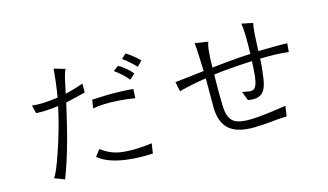

<svg xmlns="http://www.w3.org/2000/svg" viewBox="-85 -1036 2170 1271"><g transform="rotate(-15 1000.0 -400.5)"><path d="M418 -742.2 341.8 -764.6Q337.9 -717.8 332 -670.9Q326.2 -621.1 317.4 -572.3Q262.7 -564.5 211.9 -562.5Q165 -561.5 139.6 -565.4L153.3 -509.8Q184.6 -507.8 225.6 -509.8Q263.7 -511.7 306.6 -517.6Q273.4 -365.2 222.7 -218.8Q177.7 -85.9 156.2 -63.5L225.6 -36.1Q269.5 -150.4 308.6 -294.9Q332 -382.8 364.3 -526.4Q399.4 -534.2 436.5 -543Q468.8 -550.8 500 -558.6V-619.1Q470.7 -609.4 438.5 -599.6Q409.2 -590.8 376 -583V-584Q391.6 -659.2 398.4 -686.5Q409.2 -729.5 418 -742.2ZM535.2 -499 526.4 -442.4Q596.7 -455.1 691.4 -449.2Q750 -446.3 813.5 -435.5L816.4 -498Q731.4 -505.9 636.7 -503.9Q586.9 -502.9 535.2 -500ZM496.1 -171.9 461.9 -127.9Q523.4 -74.2 649.4 -57.6Q735.4 -45.9 831.1 -51.8L840.8 -119.1Q689.5 -99.6 601.6 -120.1Q550.8 -131.8 501 -168.9ZM827.1 -738.3 795.9 -709Q822.3 -689.5 842.8 -670.9Q863.3 -653.3 883.8 -631.8L917 -667Q893.6 -690.4 866.2 -711.9Q840.8 -730.5 827.1 -738.3ZM757.8 -671.9 722.7 -645.5Q744.1 -630.9 772.5 -605.5Q798.8 -581.1 813.5 -562.5L849.6 -595.7Q830.1 -619.1 801.8 -642.6Q775.4 -664.1 757.8 -671.9Z M1696.3 -714.8 1619.1 -730.5Q1624 -707 1626 -645.5Q1627 -589.8 1625 -521.5Q1555.7 -518.6 1483.4 -511.7Q1425.8 -506.8 1359.4 -499Q1359.4 -565.4 1364.3 -609.4Q1369.1 -657.2 1377.9 -671.9L1287.1 -685.5Q1291 -651.4 1293 -596.7Q1294.9 -563.5 1296.9 -492.2Q1230.5 -484.4 1188.5 -479.5Q1135.7 -473.6 1097.7 -469.7L1111.3 -403.3Q1154.3 -415 1202.1 -424.8Q1248 -434.6 1297.9 -441.4V-248Q1297.9 -167 1330.1 -119.1Q1358.4 -76.2 1414.1 -58.6Q1459 -43.9 1527.3 -44.9Q1567.4 -44.9 1647.5 -52.7Q1684.6 -56.6 1701.2 -57.6Q1729.5 -59.6 1750 -59.6L1759.8 -129.9Q1603.5 -105.5 1526.4 -102.5Q1443.4 -99.6 1407.2 -121.1Q1373 -141.6 1363.3 -192.4Q1357.4 -224.6 1357.4 -321.3V-364.3L1358.4 -451.2Q1420.9 -460 1493.2 -464.8Q1550.8 -469.7 1623 -472.7L1620.1 -423.8Q1617.2 -367.2 1610.4 -335.9Q1603.5 -306.6 1591.8 -293.9Q1581.1 -283.2 1562.5 -283.2Q1550.8 -283.2 1520.5 -290L1506.8 -292L1530.3 -230.5Q1576.2 -221.7 1604.5 -232.4Q1631.8 -242.2 1646.5 -271.5Q1660.2 -296.9 1667 -345.7Q1671.9 -377 1678.7 -452.1V-474.6Q1738.3 -475.6 1786.1 -474.6Q1836.9 -472.7 1874 -467.8L1878.9 -526.4Q1839.8 -528.3 1793.9 -527.3Q1766.6 -527.3 1713.9 -526.4L1681.6 -525.4V-541Q1684.6 -609.4 1686.5 -640.6Q1690.4 -693.4 1696.3 -714.8Z"/></g></svg>

Font: DotumChe
Style: Regular
Weight: 400
Monospace: yes
Version: Version 2.21